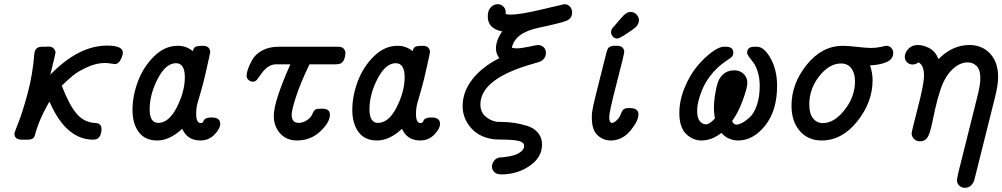

<svg xmlns="http://www.w3.org/2000/svg" viewBox="-20 -667 4787 917"><path d="M48.8 -28.8Q48.8 -33.7 68.4 -82.8Q87.9 -131.8 112.1 -221.4Q136.2 -311 144 -410.2Q147 -444.3 182.1 -443.8H201.2Q204.1 -444.8 208 -444.8Q229 -444.8 237.1 -434.8Q245.1 -424.8 245.1 -416Q245.1 -410.2 220.2 -310.1Q355 -449.2 491.2 -449.2Q567.4 -449.2 566.9 -415Q566.9 -403.8 556.4 -382.3Q545.9 -360.8 527.8 -360.8Q524.9 -360.8 510 -363.5Q495.1 -366.2 481.9 -366.2Q439.9 -366.2 396.5 -346.2Q353 -326.2 329.1 -306.6Q305.2 -287.1 274.9 -257.8Q311 -165 345.5 -124.5Q379.9 -84 429.2 -80.1Q465.3 -80.1 464.8 -50.8Q464.8 -32.7 457 -17.1Q448.2 0 425.8 0Q297.9 0 220.2 -172.9Q217.3 -178.7 215.8 -181.2Q183.6 -125 167.7 -84.5Q151.9 -43.9 148.9 -29.1Q146 -14.2 139.2 -7.8Q131.3 0 112.8 0H85Q48.8 0 48.8 -28.8Z M612.8 -142.1Q612.8 -209 638.9 -278.6Q665 -348.1 716.1 -398.2Q767.1 -448.2 828.1 -448.2H831.1Q869.1 -448.2 900.9 -422.9Q904.8 -439.9 914.8 -444.1Q924.8 -448.2 945.8 -448.2H948.7Q968.8 -448.2 976.3 -438.7Q983.9 -429.2 983.9 -418.9Q983.9 -414.1 967.8 -343Q951.7 -272 948.7 -263.2Q941.9 -237.3 934.3 -211.7Q926.8 -186 923.8 -176Q920.9 -166 918.9 -152.6Q917 -139.2 917 -122.1Q917 -79.1 939 -79.1Q944.8 -79.1 948.2 -83Q951.7 -86.9 953.9 -92.5Q956.1 -98.1 965.1 -102.1Q974.1 -106 990.7 -106Q1031.7 -106 1031.7 -76.2Q1031.7 -52.2 1004.4 -24.2Q977.1 3.9 937 3.9Q875 3.9 850.1 -51.8Q790 4.4 730 3.9Q672.9 3.9 642.8 -36.1Q612.8 -76.2 612.8 -142.1ZM694.8 -145Q694.8 -80.1 735.8 -80.1Q786.6 -80.1 824.7 -155Q862.8 -230 862.8 -297.9Q862.8 -364.7 820.8 -365.2Q772 -365.2 733.4 -291Q694.8 -216.8 694.8 -145Z M1157.7 -306.2Q1157.7 -317.4 1163.8 -335.7Q1169.9 -354 1184.3 -380.6Q1198.7 -407.2 1231.7 -425.5Q1264.6 -443.8 1311 -443.8H1593.8Q1614.7 -443.8 1622.3 -433.8Q1629.9 -423.8 1629.9 -415Q1627.9 -375 1606.9 -363.8Q1598.1 -359.9 1585 -359.9H1458Q1415 -270 1394 -205.6Q1373 -141.1 1373 -119.1Q1373 -80.1 1406.7 -80.1Q1425.8 -80.1 1445.3 -92.5Q1464.8 -105 1471.7 -122.1Q1479.5 -140.1 1486.6 -144Q1493.7 -147.9 1511.7 -147.9H1519Q1556.2 -147.9 1555.7 -119.1Q1555.7 -83 1509.8 -39.6Q1463.9 3.9 1397.9 3.9Q1348.1 3.9 1317.9 -30Q1287.6 -64 1287.6 -113.8Q1287.6 -181.6 1366.7 -359.9H1298.8Q1276.9 -359.9 1257.8 -346.2Q1240.7 -333 1228.3 -314.9Q1215.8 -296.9 1207.8 -286.9Q1199.7 -276.9 1188 -276.9Q1176.8 -276.9 1167.2 -284.9Q1157.7 -293 1157.7 -306.2Z M1662.6 -142.1Q1662.6 -209 1688.7 -278.6Q1714.8 -348.1 1765.9 -398.2Q1816.9 -448.2 1877.9 -448.2H1880.9Q1918.9 -448.2 1950.7 -422.9Q1954.6 -439.9 1964.6 -444.1Q1974.6 -448.2 1995.6 -448.2H1998.5Q2018.6 -448.2 2026.1 -438.7Q2033.7 -429.2 2033.7 -418.9Q2033.7 -414.1 2017.6 -343Q2001.5 -272 1998.5 -263.2Q1991.7 -237.3 1984.1 -211.7Q1976.6 -186 1973.6 -176Q1970.7 -166 1968.8 -152.6Q1966.8 -139.2 1966.8 -122.1Q1966.8 -79.1 1988.8 -79.1Q1994.6 -79.1 1998 -83Q2001.5 -86.9 2003.7 -92.5Q2005.9 -98.1 2014.9 -102.1Q2023.9 -106 2040.5 -106Q2081.5 -106 2081.5 -76.2Q2081.5 -52.2 2054.2 -24.2Q2026.9 3.9 1986.8 3.9Q1924.8 3.9 1899.9 -51.8Q1839.8 4.4 1779.8 3.9Q1722.7 3.9 1692.6 -36.1Q1662.6 -76.2 1662.6 -142.1ZM1744.6 -145Q1744.6 -80.1 1785.6 -80.1Q1836.4 -80.1 1874.5 -155Q1912.6 -230 1912.6 -297.9Q1912.6 -364.7 1870.6 -365.2Q1821.8 -365.2 1783.2 -291Q1744.6 -216.8 1744.6 -145Z M2189.5 -160.2Q2189.5 -228 2235.6 -287.6Q2281.7 -347.2 2364.7 -389.2Q2348.6 -411.1 2348.6 -435.1Q2348.6 -474.1 2378.4 -517.1Q2309.6 -530.3 2309.6 -587.9Q2309.6 -617.7 2324 -632.3Q2338.4 -647 2356.4 -647Q2372.6 -647 2384 -636Q2395.5 -625 2395.5 -607.9Q2395.5 -606.9 2395 -604.5Q2394.5 -602.1 2394.5 -600.1Q2405.8 -597.2 2419.4 -597.2Q2464.4 -597.2 2568.6 -622.1Q2672.9 -647 2674.8 -647Q2691.9 -647 2702.1 -635.5Q2712.4 -624 2712.4 -607.9Q2712.4 -579.1 2686 -568.1Q2659.7 -557.1 2551.8 -534.2Q2439 -510.3 2424.8 -439Q2436 -436 2447.8 -436Q2468.8 -436 2506.6 -444.1Q2544.4 -452.1 2548.8 -452.1Q2564.9 -452.1 2576.2 -441.7Q2587.4 -431.2 2587.4 -414.1Q2587.4 -406.2 2585 -399.2Q2582.5 -392.1 2578.1 -387Q2573.7 -381.8 2569.1 -378.4Q2564.5 -375 2557.6 -372.1Q2550.8 -369.1 2546.6 -368.2Q2542.5 -367.2 2536.6 -366.2L2530.8 -363.8Q2274.9 -293 2274.4 -168Q2274.4 -133.8 2296.6 -112.8Q2318.8 -91.8 2349.6 -85.9Q2352.5 -85 2381.6 -84.5Q2410.6 -84 2438.7 -79.6Q2466.8 -75.2 2498.3 -65.7Q2529.8 -56.2 2549.3 -33Q2568.8 -9.8 2568.8 22.9Q2568.8 85 2509.3 125.5Q2449.7 166 2374.5 166Q2352.5 166 2341.1 155Q2329.6 144 2329.6 128.9Q2329.6 113.8 2339.6 100.8Q2349.6 87.9 2366.7 85Q2371.6 85 2379.6 84.5Q2387.7 84 2407.7 80.6Q2427.7 77.1 2443.1 71.5Q2458.5 65.9 2470.9 54.9Q2483.4 43.9 2483.4 29.1Q2483.4 14.2 2462.4 7.6Q2441.4 1 2396 0Q2350.6 -1 2347.7 -1Q2272.5 -7.8 2231 -54.4Q2189.5 -101.1 2189.5 -160.2Z M2806.6 -105V-111.8Q2806.6 -130.9 2813.5 -162.4Q2820.3 -193.8 2854.5 -329.1Q2868.7 -383.3 2876.5 -416Q2878.4 -421.9 2878.9 -423.3Q2879.4 -424.8 2881.8 -431.4Q2884.3 -438 2887.9 -440.4Q2891.6 -442.9 2897.5 -445.6Q2903.3 -448.2 2911.6 -448.2H2927.7Q2945.8 -448.2 2953.6 -439.2Q2961.4 -430.2 2961.4 -419.9Q2961.4 -408.7 2925.5 -270.8Q2889.6 -132.8 2889.6 -107.9Q2889.6 -80.1 2903.3 -80.1Q2912.1 -80.1 2924.8 -92Q2937.5 -104 2943.4 -118.2Q2944.3 -120.1 2946.5 -126Q2948.7 -131.8 2949.7 -133.3Q2950.7 -134.8 2953.1 -138.9Q2955.6 -143.1 2958 -144.5Q2960.4 -146 2964.6 -147.9Q2968.8 -149.9 2974.1 -150.4Q2979.5 -150.9 2987.3 -150.9Q3029.3 -150.9 3029.3 -121.1Q3029.3 -88.9 2990.5 -42.5Q2951.7 3.9 2896.5 3.9Q2861.3 3.9 2834 -21Q2806.6 -45.9 2806.6 -105ZM2898.4 -514.2Q2898.4 -523.9 2905 -532.5Q2911.6 -541 2948.7 -583Q2970.7 -609.9 2991.7 -609.9Q3008.8 -609.9 3020.3 -597.4Q3031.7 -585 3031.7 -569.8Q3031.7 -563 3029.1 -556.9Q3026.4 -550.8 3023.9 -546.4Q3021.5 -542 3013.9 -535.4Q3006.3 -528.8 3001.5 -525.4Q2996.6 -522 2982.7 -512.9Q2968.8 -503.9 2960.4 -498Q2935.5 -482.9 2928.7 -482.9Q2915.5 -482.9 2907 -492.4Q2898.4 -502 2898.4 -514.2Z M3224.6 -127.9Q3224.6 -187 3249.5 -247.6Q3274.4 -308.1 3308.8 -349.6Q3343.3 -391.1 3378.9 -417.5Q3414.6 -443.8 3436.5 -443.8H3447.3Q3482.4 -443.8 3482.4 -415Q3482.4 -405.3 3477.5 -398.7Q3472.7 -392.1 3465.1 -387.5Q3457.5 -382.8 3441.4 -371.3Q3425.3 -359.9 3409.2 -345.2Q3357.4 -296.4 3333.5 -237.8Q3309.6 -179.2 3309.6 -139.2Q3309.6 -103 3322.5 -88.1Q3335.4 -73.2 3351.6 -73.2Q3368.7 -73.2 3394.5 -101.1Q3389.6 -127.9 3389.6 -150.9Q3389.6 -184.1 3397.5 -228Q3405.3 -272 3415.5 -289.1Q3439.5 -331.1 3487.3 -331.1Q3514.2 -331.1 3531.7 -314Q3549.3 -296.9 3549.3 -271Q3549.3 -247.1 3527.3 -187.5Q3505.4 -127.9 3476.6 -88.9Q3483.4 -71.8 3496.6 -71.8Q3507.8 -71.8 3523.7 -79.8Q3539.6 -87.9 3560.1 -106Q3580.6 -124 3594.5 -163.6Q3608.4 -203.1 3608.4 -256.8Q3608.4 -294.9 3598.9 -324.5Q3589.4 -354 3578.4 -367.9Q3567.4 -381.8 3557.9 -394.5Q3548.3 -407.2 3548.3 -415Q3548.3 -443.8 3583.5 -443.8H3595.2Q3629.4 -443.8 3660.4 -388.4Q3691.4 -333 3691.4 -256.8Q3691.4 -138.7 3634.5 -67.4Q3577.6 3.9 3505.4 3.9Q3457.5 3.9 3425.3 -32.2Q3379.4 3.9 3330.6 3.9Q3288.6 3.9 3256.6 -27.6Q3224.6 -59.1 3224.6 -127.9Z M3760.3 -162.1Q3760.3 -268.1 3833.3 -358.2Q3906.2 -448.2 4005.4 -448.2Q4028.3 -448.2 4073.2 -443.1Q4118.2 -438 4140.1 -438Q4166 -438 4187.7 -443.1Q4209.5 -448.2 4213.4 -448.2Q4227.5 -448.2 4236.8 -438.2Q4246.1 -428.2 4246.1 -415Q4246.1 -382.8 4211.7 -369.4Q4177.2 -356 4135.3 -355Q4147.5 -318.8 4147.5 -284.2Q4147.5 -179.2 4074.5 -87.6Q4001.5 3.9 3904.3 3.9Q3839.4 3.9 3799.8 -41.5Q3760.3 -86.9 3760.3 -162.1ZM3845.2 -168Q3845.2 -124 3863.3 -101.6Q3881.3 -79.1 3910.2 -79.1Q3964.4 -79.1 4013.9 -142.1Q4063.5 -205.1 4063.5 -278.8Q4063.5 -316.9 4046.4 -340.3Q4029.3 -363.8 3996.1 -363.8Q3940.9 -363.8 3893.1 -303.5Q3845.2 -243.2 3845.2 -168Z M4301.3 -396Q4301.3 -415 4318.4 -433.6Q4335.4 -452.1 4363.3 -452.1Q4390.1 -452.1 4418.7 -437Q4447.3 -421.9 4462.4 -384.8Q4528.3 -451.7 4609.4 -452.1Q4670.4 -452.1 4708.7 -411.1Q4747.1 -370.1 4747.1 -298.8Q4747.1 -262.7 4732.4 -203.1L4634.3 189L4633.3 190.9Q4633.3 192.9 4632.8 194.3Q4632.3 195.8 4630.9 199Q4629.4 202.1 4628.4 204.6Q4627.4 207 4624.8 210.4Q4622.1 213.9 4619.6 216.6Q4617.2 219.2 4614.3 221.7Q4611.3 224.1 4607.2 226.1Q4603 228 4598.1 229Q4593.3 230 4588.4 230Q4572.3 230 4561.3 219.5Q4550.3 209 4550.3 191.9Q4550.3 190.9 4556.2 161.1L4647.5 -204.1Q4662.6 -264.2 4662.1 -292Q4662.1 -335 4644 -352.1Q4626 -369.1 4602.1 -369.1Q4562 -369.1 4525.6 -332.5Q4489.3 -295.9 4470.2 -233.9Q4457 -193.8 4447 -149.4Q4437 -105 4432.1 -80.1Q4427.2 -55.2 4419.7 -32.5Q4412.1 -9.8 4401.1 -1Q4390.1 7.8 4373.3 7.8Q4356.4 7.8 4345.2 -3.7Q4334 -15.1 4334 -29.8Q4334 -38.6 4363.5 -152.3Q4393.1 -266.1 4393.1 -306.2Q4393.1 -355 4367.2 -369.1Q4353 -359.4 4339.4 -358.9Q4323.2 -358.9 4312.3 -369.4Q4301.3 -379.9 4301.3 -396Z"/></svg>

Font: CMU Typewriter Text
Style: BoldItalic
Weight: 700
Italic angle: -14.04°
Version: Version 0.7.0